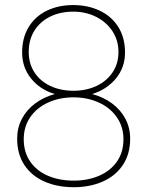

<svg xmlns="http://www.w3.org/2000/svg" viewBox="-20 -741 587 770"><path d="M502 -185.1Q502 -122.6 472.2 -78.6Q442.4 -34.7 391.1 -12.5Q339.8 9.8 275.9 9.8Q210.4 9.8 159.2 -12.5Q107.9 -34.7 78.4 -78.4Q48.8 -122.1 48.8 -185.1Q48.8 -228.5 67.9 -264.6Q86.9 -300.8 121.1 -326.2Q155.3 -351.6 199.7 -363.8Q140.1 -381.8 104.5 -426.3Q68.8 -470.7 68.8 -530.3Q68.8 -590.3 95.5 -633.3Q122.1 -676.3 168.5 -698.5Q214.8 -720.7 273.9 -720.7Q332 -720.7 379.4 -698.5Q426.8 -676.3 454.1 -633.3Q481.4 -590.3 481.4 -530.3Q481.4 -470.7 445.1 -426.5Q408.7 -382.3 349.6 -363.8Q394 -352.1 428.7 -326.7Q463.4 -301.3 482.7 -264.9Q502 -228.5 502 -185.1ZM274.9 -377Q325.2 -377 366.2 -396Q407.2 -415 431.2 -450.4Q455.1 -485.8 455.1 -532.7Q455.1 -579.1 430.9 -616Q406.7 -652.8 365.2 -673.6Q323.7 -694.3 273.9 -694.3Q222.7 -694.3 182.1 -674.8Q141.6 -655.3 118.4 -618.7Q95.2 -582 95.2 -532.7Q95.2 -485.8 118.4 -450.4Q141.6 -415 182.4 -396Q223.1 -377 274.9 -377ZM475.1 -182.6Q475.1 -232.4 448.5 -270.8Q421.9 -309.1 376.2 -329.8Q330.6 -350.6 274.9 -350.6Q218.8 -350.6 173.1 -329.8Q127.4 -309.1 101.3 -271Q75.2 -232.9 75.2 -182.6Q75.2 -130.4 101.3 -92.8Q127.4 -55.2 172.9 -35.9Q218.3 -16.6 275.9 -16.6Q332 -16.6 377.4 -36.1Q422.9 -55.7 449 -93Q475.1 -130.4 475.1 -182.6Z"/></svg>

Font: Heebo Thin
Style: Regular
Weight: 250
Designer: Oded Ezer
Foundry: Meir Sadan
Version: Version 2.001; ttfautohint (v1.5.14-ce02) -l 8 -r 50 -G 200 